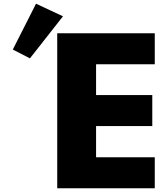

<svg xmlns="http://www.w3.org/2000/svg" viewBox="-20 -1002 892 1022"><path d="M48.2 -738.3 139.3 -691.3 315.2 -915.2 171.8 -982.4ZM803.8 -825H284.6V0H803.8V-165H491.4V-331H790.6V-496H491.4V-660H803.8Z"/></svg>

Font: Hussar
Style: BdWide
Weight: 700
Foundry: Cannot Into Space Fonts
Version: Version 2.00